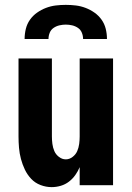

<svg xmlns="http://www.w3.org/2000/svg" viewBox="-20 -760 540 788"><path d="M192 8Q169 8 146.5 -0.5Q124 -9 108 -26Q92 -43 82 -64Q72 -85 66 -107.5Q60 -130 58 -153.5Q56 -177 56 -200V-520H193V-200Q193 -185 195 -169.5Q197 -154 203 -140Q209 -126 222 -116Q235 -106 250 -106Q265 -106 278 -116Q291 -126 297 -140Q303 -154 305 -169.5Q307 -185 307 -200V-520H444V0H307V-74Q300 -57 289 -41.5Q278 -26 263 -14.5Q248 -3 229.5 2.5Q211 8 192 8ZM81 -600Q81 -621 86 -641.5Q91 -662 103 -679Q115 -696 132 -708Q149 -720 168.5 -727.5Q188 -735 208.5 -737.5Q229 -740 250 -740Q271 -740 291.5 -737.5Q312 -735 331.5 -727.5Q351 -720 368 -708Q385 -696 397 -679Q409 -662 414 -641.5Q419 -621 419 -600H321Q321 -613 316 -625.5Q311 -638 300 -645.5Q289 -653 276 -656Q263 -659 250 -659Q237 -659 224 -656Q211 -653 200 -645.5Q189 -638 184 -625.5Q179 -613 179 -600Z"/></svg>

Font: Iosevka SS04 Heavy
Style: Regular
Weight: 900
Monospace: yes
Designer: Belleve Invis
Foundry: Belleve Invis
Version: Version 19.0.0; ttfautohint (v1.8.4)